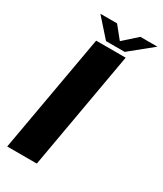

<svg xmlns="http://www.w3.org/2000/svg" viewBox="-200 -877 808 952"><g transform="rotate(30 204.0 -400.5)"><path d="M10 0H179.5L298.5 -675H129.5ZM173 -697.5H280L407.5 -801H310L232.5 -731.5L176.5 -801H81Z"/></g></svg>

Font: Anybody
Style: Bold Italic
Weight: 700
Italic angle: -10°
Designer: Tyler Finck
Foundry: Etcetera Type Company
Version: Version 1.113;gftools[0.9.25]